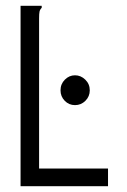

<svg xmlns="http://www.w3.org/2000/svg" viewBox="-20 -643 440 663"><path d="M51 -623H124V-616Q118 -610 116.5 -603Q115 -596 115 -579V-61H353V0H51ZM239 -280Q218 -280 203.5 -295Q189 -310 189 -331Q189 -353 204 -368Q219 -383 239 -383Q259 -383 274.5 -368Q290 -353 290 -331Q290 -310 275 -295Q260 -280 239 -280Z"/></svg>

Font: Inconsolata Condensed
Style: Regular
Weight: 400
Width: 3
Monospace: yes
Designer: Raph Levien, Cyreal, Brenton Simpson
Foundry: Raph Levien, Cyreal, Google
Version: Version 3.000; ttfautohint (v1.8.2.53-6de2)